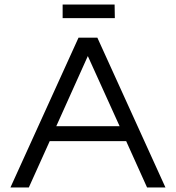

<svg xmlns="http://www.w3.org/2000/svg" viewBox="-20 -826 775 846"><path d="M709 0H628L536 -204H199L107 0H26L326 -660H409ZM228 -270H507L367 -579ZM256 -806H485L486 -746H256Z"/></svg>

Font: Nata Sans
Style: Regular
Weight: 400
Designer: Daniel Uzquiano Cruz
Version: Version 1.001